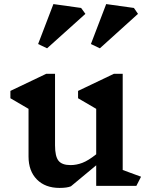

<svg xmlns="http://www.w3.org/2000/svg" viewBox="-20 -912 743 942"><path d="M649 0H452V-101L328 2Q309 10 272 10Q202 10 161 -31.5Q120 -73 120 -144V-378L31 -430V-466L207 -550H250V-199Q250 -145 267 -123.5Q284 -102 326 -102Q355 -102 384 -113Q413 -124 452 -155V-378L363 -430V-466L539 -550H582V-78L672 -45ZM399 -844 211 -675 167 -696 242 -892 378 -873ZM657 -844 470 -675 426 -696 501 -892 637 -873Z"/></svg>

Font: Inknut Antiqua Medium
Style: Regular
Weight: 500
Designer: Claus Eggers Sørensen
Foundry: Claus Eggers Sørensen
Version: Version 1.003; ttfautohint (v1.8.2) -l 8 -r 50 -G 200 -x 14 